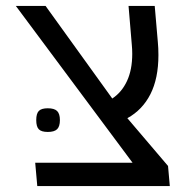

<svg xmlns="http://www.w3.org/2000/svg" viewBox="-20 -629 640 649"><path d="M99 -79H428L33.5 -609H134L359.5 -296Q391.5 -317 409.2 -355Q427 -393 427 -447Q427 -462.5 425.5 -478L414.5 -609H503L513.5 -487Q515.5 -466.5 515.5 -443Q515.5 -364 488.5 -310.8Q461.5 -257.5 410.5 -229.5L548 -68L554 0H106ZM102.5 -223Q102.5 -245 111.2 -254Q120 -263 141.5 -263Q163.5 -263 173 -253.8Q182.5 -244.5 182.5 -223Q182.5 -201.5 173 -192.2Q163.5 -183 141.5 -183Q120 -183 111.2 -192Q102.5 -201 102.5 -223Z"/></svg>

Font: JuliaMono
Style: Italic
Weight: 400
Italic angle: -9°
Monospace: yes
Designer: cormullion
Foundry: corm
Version: Version 0.057; ttfautohint (v1.8.4)